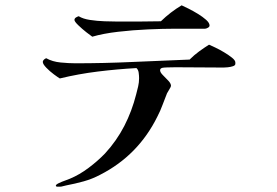

<svg xmlns="http://www.w3.org/2000/svg" viewBox="-20 -689 1040 722"><path d="M865 -449Q865 -443 856 -440Q847 -437 836.5 -436Q826 -435 821 -435Q780 -435 738 -435.5Q696 -436 655 -436Q650 -436 636 -436Q622 -436 608.5 -435.5Q595 -435 591 -434Q582 -432 582 -425Q582 -417 592.5 -406.5Q603 -396 613 -385.5Q623 -375 623 -366Q623 -363 616.5 -352.5Q610 -342 608 -338Q599 -316 591 -294Q583 -272 572 -251Q500 -105 357 -32Q327 -16 294.5 -7Q262 2 230 8Q224 9 217.5 11Q211 13 206 13Q203 13 196.5 13Q190 13 190 9Q190 5 201.5 -0.5Q213 -6 226 -10.5Q239 -15 243 -17Q279 -32 313.5 -58Q348 -84 375 -112Q419 -160 447.5 -215.5Q476 -271 492 -334Q496 -349 499.5 -364Q503 -379 503 -395Q503 -404 501.5 -415.5Q500 -427 493 -433Q421 -429 348 -420Q275 -411 205 -394Q198 -398 182.5 -409.5Q167 -421 154 -434.5Q141 -448 141 -456Q141 -461 145.5 -465Q150 -469 154 -470Q177 -457 208 -454Q239 -451 264 -451Q371 -451 478.5 -456Q586 -461 693 -465Q710 -482 728.5 -495.5Q747 -509 766 -521Q773 -518 789 -510.5Q805 -503 822.5 -492.5Q840 -482 852.5 -472Q865 -462 865 -454ZM768 -593Q768 -588 761.5 -584.5Q755 -581 751 -581H637Q594 -581 537 -578.5Q480 -576 424 -569.5Q368 -563 327 -551Q321 -555 305 -567.5Q289 -580 274.5 -594Q260 -608 260 -614Q260 -620 266 -623.5Q272 -627 276 -628Q292 -618 318.5 -614Q345 -610 373 -609Q401 -608 420 -608Q461 -608 502.5 -608Q544 -608 585 -609Q621 -644 663 -669Q672 -665 689 -656.5Q706 -648 724 -637Q742 -626 755 -614.5Q768 -603 768 -593Z"/></svg>

Font: Kaisei HarunoUmi
Style: Regular
Weight: 400
Designer: Font-Kai, 金井和夫
Foundry: KAZUO KANAI
Version: Version 5.003